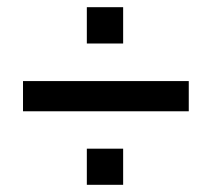

<svg xmlns="http://www.w3.org/2000/svg" viewBox="-20 -554 589 534"><path d="M44 -244.5V-328.5H505V-244.5ZM221.5 -40V-140.5H322.5V-40ZM221.5 -433V-534H322.5V-433Z"/></svg>

Font: Nunito Sans 12pt ExtraLight SemiCondensed
Style: Regular
Weight: 200
Width: 4
Version: Version 3.101;gftools[0.9.27]